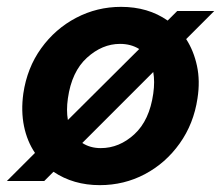

<svg xmlns="http://www.w3.org/2000/svg" viewBox="-39 -528 645 560"><path d="M-19 0 63 -82Q40 -116 31 -160Q22 -204 29 -255Q40 -330 81 -387Q122 -444 183 -476Q244 -508 314 -508Q393 -508 450 -468L478 -496H586L504 -414Q526 -380 535.5 -336Q545 -292 537 -241Q526 -167 485 -109.5Q444 -52 383.5 -20Q323 12 252 12Q175 12 117 -27L90 0ZM159 -241Q154 -206 159 -178L367 -385Q343 -400 311 -400Q259 -400 214.5 -359.5Q170 -319 159 -241ZM255 -96Q309 -96 353 -136.5Q397 -177 408 -255Q413 -290 408 -318L201 -111Q224 -96 255 -96Z"/></svg>

Font: Host Grotesk ExtraBold
Style: Italic
Weight: 800
Italic angle: -8°
Designer: Doğukan Karapınar
Foundry: Element Type
Version: Version 1.003; ttfautohint (v1.8.4.7-5d5b)